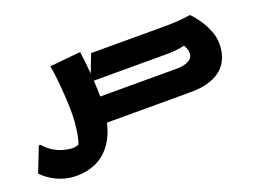

<svg xmlns="http://www.w3.org/2000/svg" viewBox="-151 -746 1680 1259"><g transform="rotate(-20 689.5 -117.0)"><path d="M40 -12Q67 20 100.5 40.5Q134 61 169 70.5Q204 80 232 80Q245 80 255.5 77.5Q266 75 274 72Q288 33 296 -25.5Q304 -84 304 -140Q304 -195 300 -257.5Q296 -320 290 -377.5Q284 -435 276 -474L480 -494H492Q498 -451 502 -412.5Q506 -374 509 -339L557 -464H1065Q1116 -464 1163.5 -467Q1211 -470 1241 -476H1253Q1279 -450 1305.5 -411Q1332 -372 1350.5 -326.5Q1369 -281 1369 -234Q1369 -189 1355 -147Q1341 -105 1308.5 -72Q1276 -39 1220 -19.5Q1164 0 1081 0H499Q477 92 432.5 149.5Q388 207 327.5 233.5Q267 260 198 260Q142 260 97.5 245Q53 230 22.5 210Q-8 190 -24 175Q-40 160 -40 160L28 -12ZM1021 -288H512Q514 -256 515 -228Q516 -200 516 -176H1041Q1091 -176 1117.5 -186Q1144 -196 1154.5 -211Q1165 -226 1165 -242Q1165 -260 1159 -275Q1153 -290 1147 -301Q1108 -293 1079 -290.5Q1050 -288 1021 -288Z"/></g></svg>

Font: Kufam Black
Style: Italic
Weight: 900
Italic angle: -11°
Designer: Artur Schmal
Foundry: Original Type
Version: Version 1.301; ttfautohint (v1.8.3)